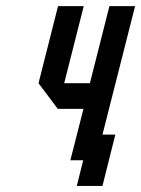

<svg xmlns="http://www.w3.org/2000/svg" viewBox="-20 -520 458 623"><path d="M250 0H208.3L250.8 -166.7H167.5L105 -250L168.3 -500H251.7L188.3 -250H271.7L335 -500H418.3L312.5 -83.3H354.2L312.5 83.3H229.2Z"/></svg>

Font: Yulong
Style: Italic
Weight: 400
Italic angle: -14.25°
Designer: GGBotNet
Foundry: f0n7.com
Version: 1.00